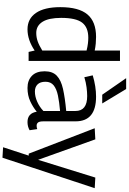

<svg xmlns="http://www.w3.org/2000/svg" viewBox="237 -1067 1043 1557"><g transform="rotate(90 758.5 -288.5)"><path d="M401 1 390 -48Q304 10 218 10Q132 10 85 -58.5Q38 -127 38 -256Q38 -406 97 -476Q156 -546 279 -546Q305 -546 333 -543.5Q361 -541 390 -535V-740H474V1ZM390 -110V-469Q358 -477 333 -480Q308 -483 286 -483Q202 -483 163.5 -433Q125 -383 125 -263Q125 -162 157 -111.5Q189 -61 247 -61Q282 -61 315 -72.5Q348 -84 390 -110Z M558 -129Q558 -193 594 -227.5Q630 -262 701.5 -278Q773 -294 880 -304V-379Q880 -474 759 -474Q728 -474 688.5 -469Q649 -464 606 -451L591 -519Q681 -546 764 -546Q964 -546 964 -380V-120Q964 -87 973.5 -75.5Q983 -64 999 -64Q1005 -64 1012 -65Q1019 -66 1027 -69L1036 -7Q1006 10 970 10Q898 10 886 -65Q850 -35 802 -12.5Q754 10 693 10Q632 10 595 -25.5Q558 -61 558 -129ZM643 -136Q643 -93 664.5 -71.5Q686 -50 722 -50Q763 -50 805.5 -69Q848 -88 880 -119V-254Q809 -248 755.5 -237Q702 -226 672.5 -202.5Q643 -179 643 -136ZM748 -596 614 -790H702L819 -596Z M1174 208 1242 0H1226L1020 -535L1110 -540L1276 -76L1420 -540L1506 -535L1259 213Z"/></g></svg>

Font: Georama
Style: Regular
Weight: 400
Designer: Jean-Baptiste Levee
Foundry: Production Type
Version: Version 1.000